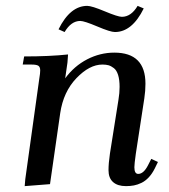

<svg xmlns="http://www.w3.org/2000/svg" viewBox="-20 -633 582 660"><path d="M58.1 -411.1 63 -439Q150.4 -439 213.9 -445.8L211.9 -418L204.1 -363.8Q234.9 -405.8 279.5 -429Q324.2 -452.1 373 -452.1Q480 -452.1 480 -345.2Q480 -320.3 476.1 -294.9L446.8 -104Q441.9 -68.8 441.9 -58.1Q441.9 -35.2 455.1 -35.2Q473.6 -35.2 488.8 -64.9L500 -86.9L522.9 -76.2L512.2 -54.2Q502.9 -35.6 491.2 -23.2Q479.5 -10.7 466.3 -4.4Q453.1 2 440.4 4.4Q427.7 6.8 413.1 6.8Q384.3 6.8 368.7 -7.1Q353 -21 353 -47.9Q353 -71.8 357.9 -105L387.2 -290Q391.1 -313 391.1 -334Q391.1 -358.9 386 -375.2Q380.9 -391.6 371.3 -398.9Q361.8 -406.2 353 -408.7Q344.2 -411.1 332 -411.1Q287.6 -411.1 242.7 -364.3Q197.8 -317.4 187 -244.1L151.9 0L64.9 6.8L66.9 -17.1L115.2 -363.8Q118.2 -380.9 118.2 -391.1Q118.2 -402.8 111.8 -407Q105.5 -411.1 87.9 -411.1ZM181.2 -532.2Q221.2 -612.8 279.8 -612.8Q295.4 -612.8 340.3 -594Q385.3 -575.2 398.9 -575.2Q430.7 -575.2 453.1 -612.8L474.1 -604Q434.1 -522.9 375 -522.9Q359.4 -522.9 314.5 -542Q269.5 -561 255.9 -561Q224.6 -561 202.1 -522.9Z"/></svg>

Font: Dihjauti S
Style: Bold Italic
Weight: 700
Italic angle: -9°
Designer: T. Christopher White
Version: Version 3.0.0